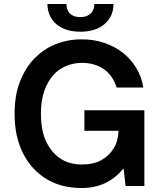

<svg xmlns="http://www.w3.org/2000/svg" viewBox="-20 -935 801 965"><path d="M390.3 9.9Q286.9 9.9 212 -36.2Q137.1 -82.4 95.9 -164.4Q53.3 -247.9 53.3 -362.9Q53.3 -453.8 79.2 -522Q107.2 -594.8 153.9 -642Q200.6 -689.3 258.5 -712.4Q319.2 -737.2 389.6 -737.2Q450.3 -737.6 503.4 -719.8Q556.5 -702.1 597.3 -669.9Q638.1 -637.8 665 -593.2Q691.8 -548.7 700.3 -495H566.1Q547.6 -555.4 502.1 -587.2Q456.7 -619 391.3 -619Q350.9 -619 313.7 -604Q276.6 -589.1 248.2 -557.9Q219.8 -526.6 202.8 -478.5Q185.7 -430.4 185.7 -364.3Q185.7 -278.4 212.4 -222.7Q268.8 -108.3 391 -108.3Q449.9 -108.3 489 -130Q528.8 -152.3 551.3 -188.9Q573.9 -225.5 576 -277.7H404.1V-380.7H705.6V0H611.2L601.6 -85.2H597.7Q519.5 9.9 390.3 9.9ZM383.9 -775.6Q344.5 -775.6 313.7 -785.9Q283 -796.2 262.1 -814.5Q241.1 -832.7 229.9 -858.3Q218.8 -883.9 218.4 -914.8H313.9Q313.9 -902.7 317.3 -891Q320.7 -879.3 328.8 -869.9Q337 -860.4 350.5 -854.8Q364 -849.1 383.9 -849.1Q402 -849.1 415.3 -854.2Q428.6 -859.4 437.1 -868.3Q445.7 -877.1 449.9 -889.2Q454.2 -901.3 454.2 -914.8H550.4Q550.4 -852.6 505.3 -813.9Q460.6 -775.6 383.9 -775.6Z"/></svg>

Font: Linik Sans SemiBold
Style: Regular
Weight: 600
Designer: Fonts by Rasmus Andersson / Changes by Cristiano Sobral with parts from Marc Monis
Foundry: rsms
Version: Version 3.020; ttfautohint (v1.6)